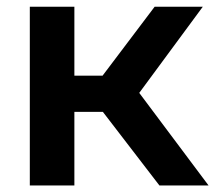

<svg xmlns="http://www.w3.org/2000/svg" viewBox="-20 -566 656 586"><path d="M466.5 0 294 -224.5H207V0H71V-545.5H207V-335H293L452 -545.5H599L405 -282.5L616.5 0Z"/></svg>

Font: Encode Sans Semi Expanded SmBd
Style: Regular
Weight: 600
Width: 6
Designer: Multiple Designers
Foundry: Impallari Type
Version: Version 2.000